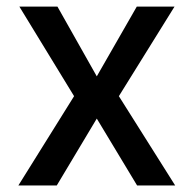

<svg xmlns="http://www.w3.org/2000/svg" viewBox="-20 -566 591 586"><path d="M155.3 -545.9Q185.5 -492.2 275.4 -333Q305.7 -385.7 397.5 -545.9Q425.8 -545.9 512.7 -545.9Q470.7 -477.5 342.8 -272.5Q385.7 -204.1 514.6 0Q485.4 0 398.4 0Q368.2 -50.8 275.4 -204.1Q245.1 -153.3 153.3 0Q124 0 36.1 0Q79.1 -68.4 206.1 -272.5Q164.1 -340.8 39.1 -545.9Q67.4 -545.9 155.3 -545.9Z"/></svg>

Font: DeepSea
Style: Medium
Weight: 500
Designer: Stem
Version: Version 3.019;git-0a5106e0b